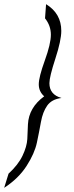

<svg xmlns="http://www.w3.org/2000/svg" viewBox="-30 -735 355 921"><path d="M-10 166 11 98Q57 56 78 12Q99 -32 101 -68Q103 -104 104 -138Q108 -219 182 -273Q156 -296 156 -330.5Q156 -365 185 -445Q214 -525 214 -568.5Q214 -612 186 -647L191 -715Q264 -670 264 -587Q264 -541 235.5 -453.5Q207 -366 207 -336Q207 -281 265 -265Q218 -259 196.5 -228.5Q175 -198 166.5 -150.5Q158 -103 147 -51Q136 1 97.5 61Q59 121 -10 166Z"/></svg>

Font: Marck Script
Style: Regular
Weight: 400
Designer: Denis Masharov, Marck Fogel
Foundry: Denis Masharov
Version: Version 1.002